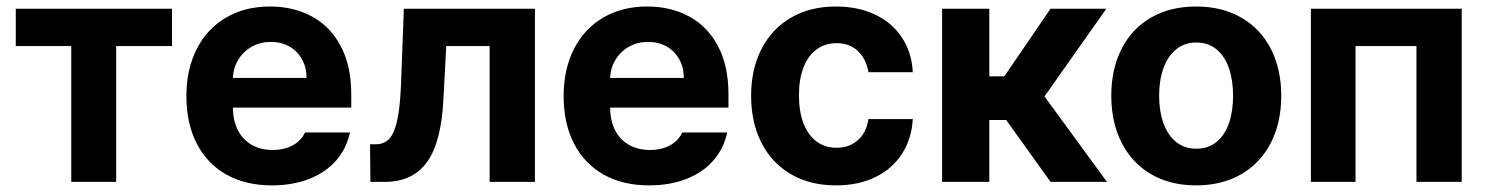

<svg xmlns="http://www.w3.org/2000/svg" viewBox="-20 -557 4552 588"><path d="M28.3 -530.3H506.8V-416H335.9V0H198.2V-416H28.3Z M550.8 -262.7Q550.8 -344.2 582.3 -406.5Q613.8 -468.8 671.9 -502.9Q730 -537.1 806.6 -537.1Q877.9 -537.1 934.3 -507.1Q990.7 -477.1 1023.2 -416.5Q1055.7 -356 1055.7 -268.6V-227.5H693.4Q693.4 -188 708.3 -158.7Q723.1 -129.4 750.7 -113.5Q778.3 -97.7 815.4 -97.7Q851.1 -97.7 877 -112.1Q902.8 -126.5 914.1 -151.4H1051.8Q1041.5 -102.5 1009.8 -65.9Q978 -29.3 927.5 -9.3Q877 10.7 812.5 10.7Q731.9 10.7 673.1 -22.5Q614.3 -55.7 582.5 -117.4Q550.8 -179.2 550.8 -262.7ZM918.9 -318.4Q918.9 -350.1 905 -375.2Q891.1 -400.4 866.2 -414.6Q841.3 -428.7 809.6 -428.7Q777.3 -428.7 751.2 -414.1Q725.1 -399.4 709.7 -374Q694.3 -348.6 693.4 -318.4Z M1113.3 -115.2H1130.9Q1156.7 -115.2 1172.4 -132.3Q1188 -149.4 1196.5 -188.5Q1205.1 -227.5 1208 -295.9L1216.8 -530.3H1618.2V0H1479.5V-416H1346.7L1337.9 -252.9Q1331.5 -121.1 1287.6 -60.5Q1243.7 0 1158.2 0H1114.3Z M1706.1 -262.7Q1706.1 -344.2 1737.5 -406.5Q1769 -468.8 1827.1 -502.9Q1885.3 -537.1 1961.9 -537.1Q2033.2 -537.1 2089.6 -507.1Q2146 -477.1 2178.5 -416.5Q2210.9 -356 2210.9 -268.6V-227.5H1848.6Q1848.6 -188 1863.5 -158.7Q1878.4 -129.4 1906 -113.5Q1933.6 -97.7 1970.7 -97.7Q2006.3 -97.7 2032.2 -112.1Q2058.1 -126.5 2069.3 -151.4H2207Q2196.8 -102.5 2165 -65.9Q2133.3 -29.3 2082.8 -9.3Q2032.2 10.7 1967.8 10.7Q1887.2 10.7 1828.4 -22.5Q1769.5 -55.7 1737.8 -117.4Q1706.1 -179.2 1706.1 -262.7ZM2074.2 -318.4Q2074.2 -350.1 2060.3 -375.2Q2046.4 -400.4 2021.5 -414.6Q1996.6 -428.7 1964.8 -428.7Q1932.6 -428.7 1906.5 -414.1Q1880.4 -399.4 1865 -374Q1849.6 -348.6 1848.6 -318.4Z M2280.3 -263.7Q2280.3 -344.7 2311.8 -406.5Q2343.3 -468.3 2402.1 -502.7Q2460.9 -537.1 2540 -537.1Q2607.9 -537.1 2660.2 -512.2Q2712.4 -487.3 2742.4 -441.7Q2772.5 -396 2775.4 -335.9H2639.6Q2632.8 -376.5 2607.4 -400.6Q2582 -424.8 2542 -424.8Q2507.3 -424.8 2481.2 -406Q2455.1 -387.2 2440.9 -351.1Q2426.8 -314.9 2426.8 -265.6Q2426.8 -214.8 2440.9 -178.7Q2455.1 -142.6 2481 -123.5Q2506.8 -104.5 2542 -104.5Q2580.6 -104.5 2606.9 -127.4Q2633.3 -150.4 2639.6 -192.4H2775.4Q2772 -132.3 2742.7 -86.4Q2713.4 -40.5 2661.4 -14.9Q2609.4 10.7 2540 10.7Q2460.4 10.7 2401.6 -23.9Q2342.8 -58.6 2311.5 -120.6Q2280.3 -182.6 2280.3 -263.7Z M2865.2 -530.3H3009.8V-323.2H3055.7L3197.3 -530.3H3368.2L3178.7 -261.7L3370.1 0H3197.3L3061.5 -189.5H3009.8V0H2865.2Z M3383.3 -263.7Q3383.3 -345.2 3414.8 -407.2Q3446.3 -469.2 3505.1 -503.2Q3564 -537.1 3643.1 -537.1Q3722.2 -537.1 3781.2 -503.2Q3840.3 -469.2 3872.1 -407.2Q3903.8 -345.2 3903.8 -263.7Q3903.8 -182.1 3872.1 -119.9Q3840.3 -57.6 3781.2 -23.4Q3722.2 10.7 3643.1 10.7Q3564 10.7 3505.4 -23.4Q3446.8 -57.6 3415 -119.9Q3383.3 -182.1 3383.3 -263.7ZM3756.3 -263.7Q3756.3 -311 3743.7 -347.9Q3731 -384.8 3705.6 -405.8Q3680.2 -426.8 3644 -426.8Q3607.4 -426.8 3581.8 -405.8Q3556.2 -384.8 3543 -347.9Q3529.8 -311 3529.8 -263.7Q3529.8 -216.8 3543 -179.9Q3556.2 -143.1 3581.8 -122.3Q3607.4 -101.6 3644 -101.6Q3680.2 -101.6 3705.6 -122.3Q3731 -143.1 3743.7 -179.7Q3756.3 -216.3 3756.3 -263.7Z M3994.6 -530.3H4456.5V0H4317.9V-416H4131.3V0H3994.6Z"/></svg>

Font: Pretendard Std
Style: Bold
Weight: 700
Designer: Base glyphs from Inter by Rasmus Andersson; Hangeul glyphs from Noto Sans CJK(Source Han Sans) by Jang Soo-young and Kan
Foundry: Kil Hyung-jin
Version: Version 1.309